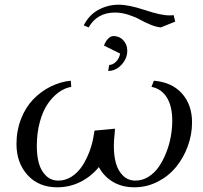

<svg xmlns="http://www.w3.org/2000/svg" viewBox="-20 -798 872 825"><path d="M50.8 -179.2Q50.8 -236.8 70.3 -286.9Q89.8 -336.9 122.8 -371.1Q155.8 -405.3 197.5 -426Q239.3 -446.8 284.2 -451.2L286.1 -424.8Q257.8 -419.9 231.9 -401.1Q206.1 -382.3 184.8 -351.3Q163.6 -320.3 150.9 -273.2Q138.2 -226.1 138.2 -169.9Q138.2 -128.4 147.2 -96.2Q156.2 -64 177.7 -43Q199.2 -22 231 -22Q261.2 -22 288.1 -39.3Q314.9 -56.6 333.7 -85.4Q352.5 -114.3 365.5 -149.7Q378.4 -185.1 383.8 -223.1L386.2 -236.8L474.1 -245.1L472.2 -219.2Q469.2 -194.8 469.2 -169.9Q469.2 -128.4 478.3 -96.2Q487.3 -64 508.8 -43Q530.3 -22 562 -22Q591.8 -22 617.9 -38.3Q644 -54.7 662.4 -81.3Q680.7 -107.9 694.1 -141.8Q707.5 -175.8 713.9 -211.2Q720.2 -246.6 720.2 -279.8Q720.2 -341.3 697 -378.9Q673.8 -416.5 630.9 -424.8L641.1 -451.2Q718.8 -444.8 762 -396.2Q805.2 -347.7 805.2 -272Q805.2 -219.2 786.6 -168.9Q768.1 -118.7 735.8 -79.6Q703.6 -40.5 656.7 -16.8Q609.9 6.8 557.1 6.8Q505.4 6.8 466.1 -16.1Q426.8 -39.1 404.8 -80.1Q371.1 -39.1 325 -16.1Q278.8 6.8 226.1 6.8Q146 6.8 98.4 -45.9Q50.8 -98.6 50.8 -179.2ZM339.8 -689Q363.3 -734.9 403.8 -756.3Q444.3 -777.8 490.2 -777.8Q533.2 -777.8 602.1 -754.9Q670.9 -731.9 707 -731.9Q720.2 -731.9 726.1 -732.9L732.9 -705.1L670.9 -680.2Q650.4 -682.1 625.2 -692.6Q600.1 -703.1 580.1 -714.4Q560.1 -725.6 531 -734.9Q502 -744.1 474.1 -744.1Q397.5 -744.1 360.8 -680.2ZM426.8 -602.1Q433.1 -619.6 444.1 -631.3Q455.1 -643.1 467.8 -643.1Q493.2 -643.1 510 -624.8Q526.9 -606.4 526.9 -580.1Q526.9 -546.9 502.2 -520Q477.5 -493.2 444.8 -493.2L449.2 -519Q465.3 -519 479.2 -533.7Q493.2 -548.3 496.1 -567.9Z"/></svg>

Font: Dihjauti S
Style: Bold Italic
Weight: 700
Italic angle: -9°
Designer: T. Christopher White
Version: Version 3.0.0